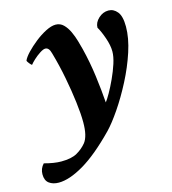

<svg xmlns="http://www.w3.org/2000/svg" viewBox="-115 -520 729 815"><g transform="rotate(-15 250.0 -112.5)"><path d="M43.9 212.9Q18.6 212.9 2 200.7Q-14.6 188.5 -14.6 161.1Q-14.6 135.7 2.9 117.2Q45.9 128.9 77.1 128.9Q122.1 128.9 147 114.7Q171.9 100.6 189.5 79.1Q210 52.7 210 -7.8Q210 -44.9 203.6 -96.7Q197.3 -148.4 186 -207.5Q174.8 -266.6 158.2 -324.2Q151.4 -351.6 134.8 -351.6Q126 -351.6 110.8 -341.8Q95.7 -332 82.5 -319.8Q69.3 -307.6 63.5 -299.8Q60.5 -299.8 52.7 -309.6Q44.9 -319.3 44.9 -323.2Q50.8 -336.9 68.8 -356Q86.9 -375 110.8 -394Q134.8 -413.1 159.7 -425.8Q184.6 -438.5 203.1 -438.5Q223.6 -438.5 237.8 -424.3Q252 -410.2 261.7 -389.2Q271.5 -368.2 277.8 -346.2Q284.2 -324.2 288.1 -308.6Q303.7 -246.1 312 -182.6Q320.3 -119.1 324.2 -64.5Q332 -74.2 345.7 -98.1Q359.4 -122.1 373.5 -152.8Q387.7 -183.6 397.5 -213.9Q407.2 -244.1 407.2 -266.6Q407.2 -293 395.5 -326.7Q383.8 -360.4 372.1 -379.9Q372.1 -402.3 391.6 -420.4Q411.1 -438.5 435.5 -438.5Q458 -438.5 474.1 -418.9Q490.2 -399.4 490.2 -353.5Q490.2 -303.7 470.7 -244.1Q451.2 -184.6 420.9 -126Q390.6 -67.4 357.9 -19.5Q325.2 28.3 299.8 54.7Q218.8 137.7 154.8 175.3Q90.8 212.9 43.9 212.9Z"/></g></svg>

Font: Crimson Text
Style: Bold Italic
Weight: 700
Italic angle: -11°
Designer: Sebastian Kosch
Foundry: Sebastian Kosch
Version: Version 1.100; ttfautohint (v1.8.4)